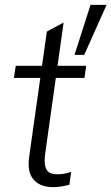

<svg xmlns="http://www.w3.org/2000/svg" viewBox="-20 -764 459 791"><path d="M199 7Q168 7 145.5 -3.5Q123 -14 110.5 -35Q98 -56 98 -89Q98 -96 98.5 -103Q99 -110 100 -117L173 -634L242 -671L166 -130Q165 -123 164.5 -116Q164 -109 164 -102Q164 -74 175.5 -60Q187 -46 215 -46Q227 -46 242 -48Q257 -50 273 -56L266 -3Q248 2 231 4.5Q214 7 199 7ZM37 -443 45 -493H335L328 -443ZM287 -538 353 -744H419L327 -538Z"/></svg>

Font: Hanken Grotesk Light
Style: Italic
Weight: 300
Italic angle: -8°
Designer: Alfredo Marco Pradil
Foundry: Hanken Design Co.
Version: Version 3.013